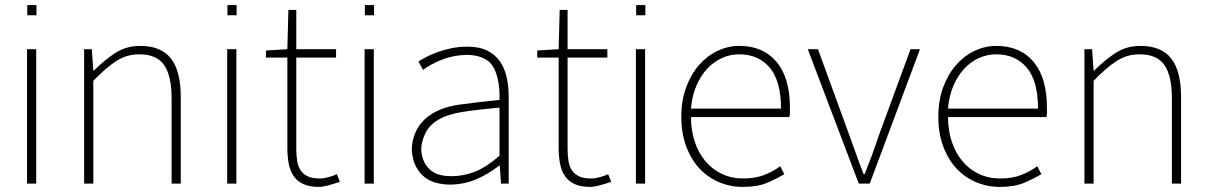

<svg xmlns="http://www.w3.org/2000/svg" viewBox="-20 -720 4748 753"><path d="M87 -660H123V-700H87ZM122 -527H86V0H122Z M340 -527H310V0H346V-403Q396 -455 436.5 -481Q477 -507 526 -507Q595 -507 624 -464.5Q653 -422 653 -334V0H689V-339Q689 -442 650 -491Q611 -540 530 -540Q475 -540 432.5 -512.5Q390 -485 348 -443H346Z M872 -660H908V-700H872ZM907 -527H871V0H907Z M1231 13Q1245 13 1267.5 7Q1290 1 1313 -7L1301 -37Q1287 -30 1268 -25Q1249 -20 1234 -20Q1205 -20 1187 -28.5Q1169 -37 1159 -52Q1149 -67 1145.5 -88.5Q1142 -110 1142 -135V-494H1298V-527H1142V-681H1111L1107 -527L1023 -522V-494H1107V-140Q1107 -106 1112.5 -77.5Q1118 -49 1132 -29Q1146 -9 1170 2Q1194 13 1231 13Z M1411 -660H1447V-700H1411ZM1446 -527H1410V0H1446Z M1747 4Q1801 3 1848 -17Q1895 -37 1937 -70H1940L1945 0H1975V-341Q1975 -382 1967 -417.5Q1959 -453 1940.5 -479.5Q1922 -506 1891 -521.5Q1860 -537 1813 -537Q1780 -537 1751 -531Q1722 -525 1697 -516Q1672 -507 1653 -497Q1634 -487 1621 -479L1639 -446Q1667 -467 1710.5 -485Q1754 -503 1811 -505Q1893 -503 1918 -451Q1931 -424 1935.5 -392.5Q1940 -361 1939 -328Q1848 -319 1784 -310Q1720 -301 1678 -276Q1636 -251 1615.5 -213Q1595 -175 1595 -130Q1598 -92 1611.5 -66.5Q1625 -41 1645.5 -25Q1666 -9 1692.5 -2.5Q1719 4 1747 4ZM1750 -29Q1728 -29 1708 -33.5Q1688 -38 1672 -50Q1656 -62 1645.5 -81.5Q1635 -101 1632 -131Q1632 -164 1648 -197Q1664 -230 1700 -251Q1736 -272 1793.5 -281Q1851 -290 1939 -298V-109Q1887 -64 1842.5 -46.5Q1798 -29 1750 -29Z M2295 13Q2309 13 2331.5 7Q2354 1 2377 -7L2365 -37Q2351 -30 2332 -25Q2313 -20 2298 -20Q2269 -20 2251 -28.5Q2233 -37 2223 -52Q2213 -67 2209.5 -88.5Q2206 -110 2206 -135V-494H2362V-527H2206V-681H2175L2171 -527L2087 -522V-494H2171V-140Q2171 -106 2176.5 -77.5Q2182 -49 2196 -29Q2210 -9 2234 2Q2258 13 2295 13Z M2475 -660H2511V-700H2475ZM2510 -527H2474V0H2510Z M2893 13Q2951 13 2988.5 -3Q3026 -19 3056 -37L3040 -68Q3010 -46 2975 -33Q2940 -20 2895 -20Q2849 -20 2811 -38Q2773 -56 2746 -88.5Q2719 -121 2704.5 -165Q2690 -209 2690 -261H3076Q3078 -271 3078 -280V-297Q3078 -415 3025.5 -477.5Q2973 -540 2879 -540Q2835 -540 2794 -520.5Q2753 -501 2721.5 -465Q2690 -429 2671 -377.5Q2652 -326 2652 -262Q2652 -198 2671 -146.5Q2690 -95 2722.5 -60Q2755 -25 2799 -6Q2843 13 2893 13ZM3043 -294H2690Q2694 -344 2711 -383.5Q2728 -423 2753.5 -450.5Q2779 -478 2811.5 -492.5Q2844 -507 2879 -507Q2954 -507 2998.5 -455Q3043 -403 3043 -294Z M3188 -527H3148L3348 0H3391L3588 -527H3551L3426 -187Q3413 -147 3399 -109.5Q3385 -72 3371 -37H3367Q3353 -72 3339.5 -110.5Q3326 -149 3312 -187Z M3901 13Q3959 13 3996.5 -3Q4034 -19 4064 -37L4048 -68Q4018 -46 3983 -33Q3948 -20 3903 -20Q3857 -20 3819 -38Q3781 -56 3754 -88.5Q3727 -121 3712.5 -165Q3698 -209 3698 -261H4084Q4086 -271 4086 -280V-297Q4086 -415 4033.5 -477.5Q3981 -540 3887 -540Q3843 -540 3802 -520.5Q3761 -501 3729.5 -465Q3698 -429 3679 -377.5Q3660 -326 3660 -262Q3660 -198 3679 -146.5Q3698 -95 3730.5 -60Q3763 -25 3807 -6Q3851 13 3901 13ZM4051 -294H3698Q3702 -344 3719 -383.5Q3736 -423 3761.5 -450.5Q3787 -478 3819.5 -492.5Q3852 -507 3887 -507Q3962 -507 4006.5 -455Q4051 -403 4051 -294Z M4263 -527H4233V0H4269V-403Q4319 -455 4359.5 -481Q4400 -507 4449 -507Q4518 -507 4547 -464.5Q4576 -422 4576 -334V0H4612V-339Q4612 -442 4573 -491Q4534 -540 4453 -540Q4398 -540 4355.5 -512.5Q4313 -485 4271 -443H4269Z"/></svg>

Font: Spoqa Han Sans Neo Thin
Style: Regular
Weight: 100
Designer: [Spoqa Han Sans Neo] Dong-huui Kim  Younghwa Kang  Yujin Lee  [Noto Sans] Ryoko NISHIZUKA  (kana & ideographs); Paul D. 
Foundry: Spoqa (http://www.spoqa-han-sans.com)
Version: Version 1.100;hotconv 1.0.109;makeotfexe 2.5.65596